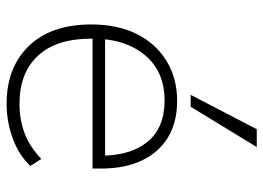

<svg xmlns="http://www.w3.org/2000/svg" viewBox="-128 -661 797 581"><g transform="rotate(90 270.5 -370.5)"><path d="M294 8Q184 8 119 -59.5Q54 -127 54 -248Q54 -328 83 -386Q112 -444 164.5 -476Q217 -508 285 -508Q350 -508 395.5 -480.5Q441 -453 465.5 -401.5Q490 -350 490 -279V-252H81V-290H468L451 -277Q451 -367 409 -418.5Q367 -470 284 -470Q196 -470 146.5 -410Q97 -350 97 -253V-248Q97 -142 149 -86.5Q201 -31 294 -31Q341 -31 382 -46Q423 -61 461 -97L482 -64Q451 -30 400 -11Q349 8 294 8ZM267 -549 371 -749H425L303 -549Z"/></g></svg>

Font: Mulish ExtraLight ExtraLight
Style: Regular
Weight: 250
Version: Version 3.603